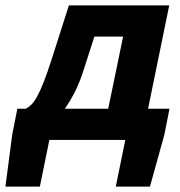

<svg xmlns="http://www.w3.org/2000/svg" viewBox="-50 -516 665 708"><path d="M132 0 97 172H-30L-5 -19L14 -115H45Q55 -120 65 -129.5Q75 -139 86.5 -159.5Q98 -180 111 -213Q124 -246 141 -299L204 -496H574L496 -115H575L556 -19L503 172H377L412 0ZM261 -266Q246 -217 227.5 -180Q209 -143 189 -115H349L404 -381H298Z"/></svg>

Font: mr_Source Sans Pro
Style: Bold Italic
Weight: 700
Italic angle: -11°
Designer: Paul D. Hunt
Foundry: Adobe Systems Incorporated
Version: Version 1.036;July 10, 2024;FontCreator 11.5.0.2430 64-bit